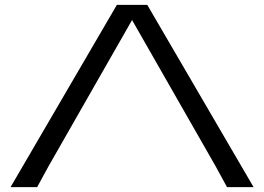

<svg xmlns="http://www.w3.org/2000/svg" viewBox="-20 -770 1087 790"><path d="M585.9 -750 1023.4 0H914.1L867.2 -85.9L648.4 -468.8L523.4 -687.5L398.4 -468.8L179.7 -85.9L132.8 0H23.4L460.9 -750Z"/></svg>

Font: Michroma+
Style: Regular
Weight: 400
Designer: beogot
Foundry: beogot
Version: Version